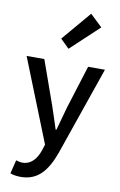

<svg xmlns="http://www.w3.org/2000/svg" viewBox="-117 -956 777 1248"><g transform="rotate(10 272.0 -332.0)"><path d="M113 230C228 230 286 151 329 33L531 -551H420L331 -267C317 -217 302 -163 288 -112H283C266 -164 249 -218 232 -267L131 -551H14L232 -4L220 34C200 93 165 137 106 137C91 137 75 132 65 129L43 219C62 226 84 230 113 230ZM274 -644 460 -818 380 -894 216 -701Z"/></g></svg>

Font: Noto Sans CJK HK Medium
Style: Regular
Weight: 500
Designer: Ryoko NISHIZUKA 西塚涼子 (kana, bopomofo & ideographs); Paul D. Hunt (Latin, Greek & Cyrillic); Sandoll Communications 산돌커뮤니
Foundry: Adobe
Version: Version 2.004;hotconv 1.0.118;makeotfexe 2.5.65603